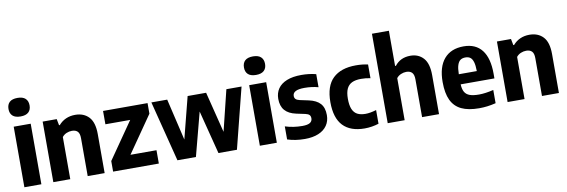

<svg xmlns="http://www.w3.org/2000/svg" viewBox="-57 -1253 5045 1708"><g transform="rotate(-10 2466.0 -399.0)"><path d="M54 0V-547H207.5V0ZM35.5 -709.5Q35.5 -750 59.2 -771.8Q83 -793.5 131 -793.5Q178.5 -793.5 202.2 -771.5Q226 -749.5 226 -709.5Q226 -669.5 202.2 -647.8Q178.5 -626 131 -626Q83 -626 59.2 -647.8Q35.5 -669.5 35.5 -709.5Z M315.5 -547H442.5L453.5 -490H460.5Q488.5 -522.5 526.2 -539.2Q564 -556 609.5 -556Q687.5 -556 733.2 -507.2Q779 -458.5 779 -352.5V0H626V-342Q626 -385 608.2 -403Q590.5 -421 557 -421Q532 -421 508 -410.8Q484 -400.5 468.5 -380.5V0H315.5Z M1033.5 -120.5H1268.5V0H855.5V-95.5L1085 -426.5H861V-547H1263V-451.5Z M1975 -547H2112L1974 0H1807L1706.5 -392.5L1603.5 0H1436.5L1297.5 -547H1440.5L1529 -171L1625 -547H1792L1884.5 -178Z M2181 0V-547H2334.5V0ZM2162.5 -709.5Q2162.5 -750 2186.2 -771.8Q2210 -793.5 2258 -793.5Q2305.5 -793.5 2329.2 -771.5Q2353 -749.5 2353 -709.5Q2353 -669.5 2329.2 -647.8Q2305.5 -626 2258 -626Q2210 -626 2186.2 -647.8Q2162.5 -669.5 2162.5 -709.5Z M2429.5 -13V-131Q2503 -107.5 2585 -107.5Q2632.5 -107.5 2653.8 -121.2Q2675 -135 2675 -161Q2675 -181 2664.5 -191.8Q2654 -202.5 2629 -208L2549 -225Q2481 -239.5 2447.8 -278Q2414.5 -316.5 2414.5 -382Q2414.5 -434.5 2441.2 -473.8Q2468 -513 2521.5 -534.5Q2575 -556 2653 -556Q2724 -556 2785.5 -540V-422Q2727.5 -438 2660 -438Q2554.5 -438 2554.5 -383.5Q2554.5 -365.5 2565.2 -354.8Q2576 -344 2600.5 -338.5L2680.5 -321.5Q2749 -306.5 2782.2 -269.5Q2815.5 -232.5 2815.5 -165.5Q2815.5 -111.5 2788.2 -71.8Q2761 -32 2709.8 -10.8Q2658.5 10.5 2587.5 10.5Q2500.5 10.5 2429.5 -13Z M2866 -272.5Q2866 -418 2938.2 -487Q3010.5 -556 3145.5 -556Q3205.5 -556 3254.5 -544.5V-421Q3211 -429.5 3171 -429.5Q3119.5 -429.5 3087.5 -414Q3055.5 -398.5 3040 -364.8Q3024.5 -331 3024.5 -275Q3024.5 -216.5 3039.2 -181.5Q3054 -146.5 3083 -131.2Q3112 -116 3157 -116Q3198.5 -116 3254.5 -133V-9.5Q3225.5 0 3192.5 5.2Q3159.5 10.5 3127 10.5Q2999 10.5 2932.5 -59.2Q2866 -129 2866 -272.5Z M3336 -808H3489V-490H3496.5Q3547.5 -556 3638 -556Q3710.5 -556 3755 -507Q3799.5 -458 3799.5 -352.5V0H3646.5V-340.5Q3646.5 -384 3628.8 -402.5Q3611 -421 3577.5 -421Q3553 -421 3528.8 -410.5Q3504.5 -400 3489 -380V0H3336Z M4340 -227.5H4035Q4037 -183 4051.8 -157.8Q4066.5 -132.5 4097.5 -121.2Q4128.5 -110 4181.5 -110Q4237.5 -110 4312 -128V-8.5Q4271 1.5 4234.8 6Q4198.5 10.5 4161.5 10.5Q4063.5 10.5 4001.8 -19Q3940 -48.5 3910.2 -111.5Q3880.5 -174.5 3880.5 -275Q3880.5 -411.5 3942.2 -483.8Q4004 -556 4118.5 -556Q4227.5 -556 4283.8 -483.2Q4340 -410.5 4340 -270.5ZM4034.5 -319H4197Q4196.5 -371 4187.5 -401Q4178.5 -431 4161.5 -443.5Q4144.5 -456 4117.5 -456Q4090 -456 4072.2 -443.5Q4054.5 -431 4044.8 -401Q4035 -371 4034.5 -319Z M4419 -547H4546L4557 -490H4564Q4592 -522.5 4629.8 -539.2Q4667.5 -556 4713 -556Q4791 -556 4836.8 -507.2Q4882.5 -458.5 4882.5 -352.5V0H4729.5V-342Q4729.5 -385 4711.8 -403Q4694 -421 4660.5 -421Q4635.5 -421 4611.5 -410.8Q4587.5 -400.5 4572 -380.5V0H4419Z"/></g></svg>

Font: Encode Sans Semi Condensed
Style: Bold
Weight: 700
Width: 4
Designer: Multiple Designers
Foundry: Impallari Type
Version: Version 2.000